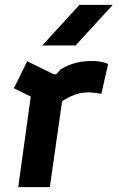

<svg xmlns="http://www.w3.org/2000/svg" viewBox="-20 -770 484 790"><path d="M55 0 117 -448 173 -340 37 -407 92 -518 198 -466Q208 -461 215 -468L230 -485Q261 -503 290.5 -511Q320 -519 359 -519Q379 -519 395 -516Q411 -513 425 -507L397 -384Q383 -386 370 -388Q357 -390 344 -390Q324 -390 305 -385.5Q286 -381 265 -370.5Q244 -360 219 -342L241 -392L185 0ZM154 -583 307 -750H444L291 -583Z"/></svg>

Font: Finlandica SemiBold
Style: Italic
Weight: 600
Italic angle: -8°
Designer: Niklas Ekholm, Juho Hiilivirta, Jaakko Suomalainen
Foundry: Helsinki Type Studio
Version: Version 1.063